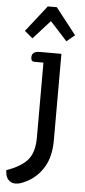

<svg xmlns="http://www.w3.org/2000/svg" viewBox="-63 -774 460 1042"><g transform="rotate(5 166.5 -253.5)"><path d="M178 -662 86 -560 42 -597 154 -740H203L315 -597L271 -560ZM7 165Q89 136 123 94.5Q157 53 157 -25V-434H108Q89 -434 89 -457Q89 -490 132 -490H250V-19Q250 71 214 129.5Q178 188 120 216Q101 225 88.5 229Q76 233 62 233Q39 233 23.5 216.5Q8 200 7 165Z"/></g></svg>

Font: Maitree Medium
Style: Regular
Weight: 500
Designer: CadsonDemak Team
Foundry: CadsonDemak
Version: Version 1.010